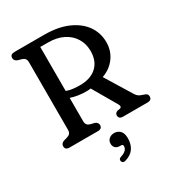

<svg xmlns="http://www.w3.org/2000/svg" viewBox="-220 -833 1118 1218"><g transform="rotate(-30 339.5 -224.5)"><path d="M610 -463Q610 -399.5 574.5 -351.2Q539 -303 479 -282L597 -90Q605.5 -76 615.8 -69.2Q626 -62.5 642 -57.5Q661.5 -52 668.8 -45.2Q676 -38.5 676 -27Q676 0 644.5 0H465Q434.5 0 434.5 -27Q434.5 -42.5 452.5 -50L473.5 -54Q491.5 -59 478.5 -82L376.5 -257.5Q360.5 -255 343.5 -255Q284 -255 231.5 -272.5V-102Q231.5 -84.5 239.2 -75.2Q247 -66 261.5 -62L290 -55.5Q312.5 -46.5 312.5 -27Q312.5 0 280.5 0H73.5Q42 0 42 -27Q42 -47 65.5 -56L89.5 -62.5Q105 -67 113 -76Q121 -85 121 -102V-598Q121 -615 113 -624Q105 -633 89.5 -637.5L65.5 -644Q42 -653 42 -673Q42 -700 73.5 -700H292Q393 -700 464.2 -668.5Q535.5 -637 572.8 -583.5Q610 -530 610 -463ZM231.5 -645.5V-323Q256.5 -314 282.2 -311.5Q308 -309 327.5 -309Q407.5 -309 451.5 -350Q495.5 -391 495.5 -464Q495.5 -516 470.5 -557.2Q445.5 -598.5 398.8 -622Q352 -645.5 286.5 -645.5ZM354.5 151.5Q333.5 151.5 322 139.8Q310.5 128 310.5 109Q310.5 88 325.8 74.8Q341 61.5 363.5 61.5Q389 61.5 406.2 78.8Q423.5 96 423.5 133.5Q423.5 177 403 207Q382.5 237 339 249.5Q317 256 311.5 237.5Q307 219.5 327.5 213.5Q355 204.5 366 192Q377 179.5 377 164.5Q377 151.5 363 151.5Z"/></g></svg>

Font: Fraunces 72pt SuperSoft
Style: Regular
Weight: 400
Version: Version 1.000;[b76b70a41]